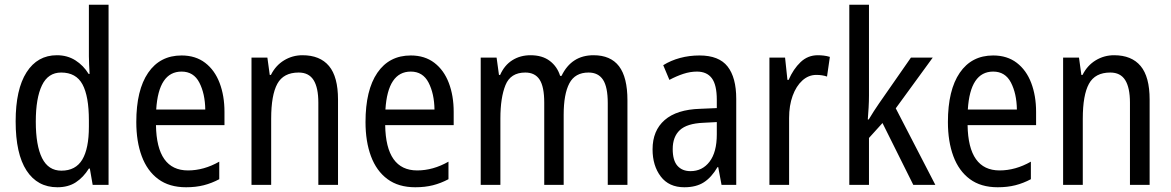

<svg xmlns="http://www.w3.org/2000/svg" viewBox="-20 -780 4939 810"><path d="M222 10Q138 10 92 -60.5Q46 -131 46 -268Q46 -403 92 -475Q138 -547 220 -547Q264 -547 298 -525.5Q332 -504 354 -468H358Q357 -487 356 -507.5Q355 -528 355 -543V-760H438V0H371L359 -69H355Q332 -32 300 -11Q268 10 222 10ZM239 -60Q299 -60 327 -106.5Q355 -153 355 -246V-272Q355 -374 328 -424Q301 -474 238 -474Q183 -474 157 -420Q131 -366 131 -267Q131 -166 157.5 -113Q184 -60 239 -60Z M746 -546Q805 -546 845.5 -515Q886 -484 906.5 -430Q927 -376 927 -308V-252H638Q641 -61 773 -61Q840 -61 905 -98V-24Q873 -7 839.5 1.5Q806 10 765 10Q694 10 647.5 -24.5Q601 -59 578 -121Q555 -183 555 -265Q555 -400 605 -473Q655 -546 746 -546ZM746 -478Q649 -478 639 -318H846Q845 -385 821 -431.5Q797 -478 746 -478Z M1256 -547Q1330 -547 1368 -501.5Q1406 -456 1406 -360V0H1323V-347Q1323 -410 1303 -442Q1283 -474 1240 -474Q1176 -474 1150 -426.5Q1124 -379 1124 -279V0H1041V-537H1108L1118 -464H1123Q1143 -504 1178.5 -525.5Q1214 -547 1256 -547Z M1713 -546Q1772 -546 1812.5 -515Q1853 -484 1873.5 -430Q1894 -376 1894 -308V-252H1605Q1608 -61 1740 -61Q1807 -61 1872 -98V-24Q1840 -7 1806.5 1.5Q1773 10 1732 10Q1661 10 1614.5 -24.5Q1568 -59 1545 -121Q1522 -183 1522 -265Q1522 -400 1572 -473Q1622 -546 1713 -546ZM1713 -478Q1616 -478 1606 -318H1813Q1812 -385 1788 -431.5Q1764 -478 1713 -478Z M2484 -547Q2556 -547 2591.5 -500.5Q2627 -454 2627 -357V0H2544V-345Q2544 -413 2524 -443.5Q2504 -474 2463 -474Q2406 -474 2382 -428.5Q2358 -383 2358 -296V0H2276V-347Q2276 -414 2256.5 -444Q2237 -474 2196 -474Q2134 -474 2112.5 -421Q2091 -368 2091 -280V0H2008V-537H2075L2085 -464H2090Q2108 -505 2141.5 -526Q2175 -547 2218 -547Q2268 -547 2299.5 -523Q2331 -499 2343 -460H2349Q2391 -547 2484 -547Z M2931 -546Q3013 -546 3049.5 -499.5Q3086 -453 3086 -363V0H3024L3010 -75H3007Q2982 -32 2949.5 -11Q2917 10 2867 10Q2802 10 2767.5 -35.5Q2733 -81 2733 -150Q2733 -229 2784 -273.5Q2835 -318 2934 -321L3004 -324V-359Q3004 -422 2983 -450Q2962 -478 2920 -478Q2892 -478 2863 -468.5Q2834 -459 2804 -443L2778 -505Q2810 -525 2849 -535.5Q2888 -546 2931 -546ZM2947 -262Q2878 -259 2848 -231Q2818 -203 2818 -151Q2818 -103 2838 -80.5Q2858 -58 2893 -58Q2943 -58 2973.5 -98Q3004 -138 3004 -213V-265Z M3430 -547Q3442 -547 3455 -545.5Q3468 -544 3481 -540L3469 -457Q3449 -464 3424 -464Q3391 -464 3365 -440.5Q3339 -417 3324 -376Q3309 -335 3309 -282V0H3226V-537H3292L3302 -443H3307Q3327 -489 3357.5 -518Q3388 -547 3430 -547Z M3646 -377Q3646 -353 3644.5 -326.5Q3643 -300 3641 -276H3645Q3654 -291 3666 -310Q3678 -329 3688 -343L3823 -537H3915L3759 -323L3926 0H3833L3703 -261L3646 -198V0H3563V-760H3646Z M4170 -546Q4229 -546 4269.5 -515Q4310 -484 4330.5 -430Q4351 -376 4351 -308V-252H4062Q4065 -61 4197 -61Q4264 -61 4329 -98V-24Q4297 -7 4263.5 1.5Q4230 10 4189 10Q4118 10 4071.5 -24.5Q4025 -59 4002 -121Q3979 -183 3979 -265Q3979 -400 4029 -473Q4079 -546 4170 -546ZM4170 -478Q4073 -478 4063 -318H4270Q4269 -385 4245 -431.5Q4221 -478 4170 -478Z M4680 -547Q4754 -547 4792 -501.5Q4830 -456 4830 -360V0H4747V-347Q4747 -410 4727 -442Q4707 -474 4664 -474Q4600 -474 4574 -426.5Q4548 -379 4548 -279V0H4465V-537H4532L4542 -464H4547Q4567 -504 4602.5 -525.5Q4638 -547 4680 -547Z"/></svg>

Font: Noto Sans Lao Condensed
Style: Regular
Weight: 400
Width: 3
Designer: Monotype Design Team
Foundry: Monotype Imaging Inc.
Version: Version 2.003; ttfautohint (v1.8.4.7-5d5b)